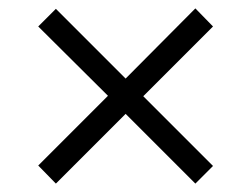

<svg xmlns="http://www.w3.org/2000/svg" viewBox="-20 -587 599 457"><path d="M113 -150 71 -193 237 -359 71 -524 113 -566 279 -400 445 -567 487 -524 321 -358 487 -192 445 -150 279 -316Z"/></svg>

Font: Noto Serif Armenian
Style: Regular
Weight: 400
Designer: Monotype Design Team
Foundry: Monotype Imaging Inc.
Version: Version 2.007